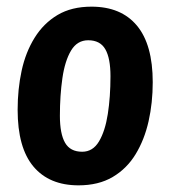

<svg xmlns="http://www.w3.org/2000/svg" viewBox="-20 -550 510 577"><path d="M216 7Q128 7 80.5 -49.5Q33 -106 33 -220Q33 -282 45 -337.5Q57 -393 84 -436.5Q111 -480 153 -505Q195 -530 255 -530Q344 -530 391.5 -473Q439 -416 439 -303Q439 -241 426.5 -185.5Q414 -130 387.5 -86.5Q361 -43 318.5 -18Q276 7 216 7ZM227 -94Q259 -94 277.5 -125Q296 -156 304 -207.5Q312 -259 312 -321Q312 -375 296.5 -402Q281 -429 245 -429Q212 -429 193.5 -398Q175 -367 167.5 -315Q160 -263 160 -202Q160 -148 175.5 -121Q191 -94 227 -94Z"/></svg>

Font: Asap Condensed Condensed SemiBold
Style: Italic
Weight: 600
Width: 3
Italic angle: -6°
Designer: Pablo Cosgaya
Foundry: Omnibus-Type
Version: Version 3.001; ttfautohint (v1.8.4.7-5d5b)